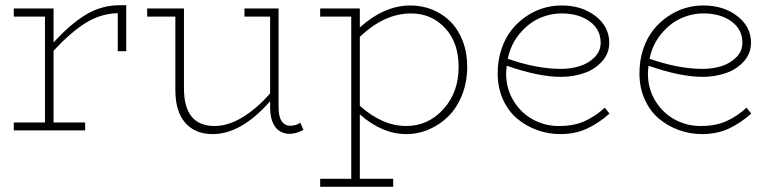

<svg xmlns="http://www.w3.org/2000/svg" viewBox="-20 -504 2980 742"><path d="M443.8 -483.9H467.8V-306.2H435.1V-453.1Q368.2 -451.2 310.8 -415.3Q253.4 -379.4 187 -308.1V-30.8H309.1V0H33.2V-30.8H153.8V-439.9H33.2V-471.2H187V-339.8Q251.5 -410.6 311.8 -447.3Q372.1 -483.9 443.8 -483.9Z M1140.6 -29.8 1152.8 -2Q1123.5 13.2 1100.1 13.2Q1063.5 13.2 1043.7 -13.7Q1023.9 -40.5 1023.9 -89.8V-112.8Q912.6 14.2 801.8 14.2Q733.9 14.2 695.8 -29.5Q657.7 -73.2 657.7 -155.8V-439.9H548.8V-471.2H690.9V-163.1Q690.9 -17.1 809.1 -17.1Q861.8 -17.1 917.2 -50.8Q972.7 -84.5 1023.9 -143.1V-439.9H924.8V-471.2H1056.6V-89.8Q1056.6 -53.2 1068.6 -35.6Q1080.6 -18.1 1101.1 -18.1Q1124.5 -18.1 1140.6 -29.8Z M1566.4 -482.9Q1611.3 -482.9 1651.4 -466.6Q1691.4 -450.2 1721.2 -420.2Q1751 -390.1 1768.3 -345.2Q1785.6 -300.3 1785.6 -246.1Q1785.6 -188.5 1766.4 -138.9Q1747.1 -89.4 1714.6 -56.4Q1682.1 -23.4 1639.4 -4.6Q1596.7 14.2 1550.3 14.2Q1457 14.2 1370.6 -62V187H1499.5V217.8H1217.3V187H1337.4V-439.9H1217.3V-471.2H1370.6V-397.9Q1465.3 -482.9 1566.4 -482.9ZM1550.3 -17.1Q1634.3 -17.1 1693.4 -82Q1752.4 -147 1752.4 -245.1Q1752.4 -340.3 1699 -396.7Q1645.5 -453.1 1566.4 -452.1Q1464.8 -451.2 1370.6 -361.8V-95.2Q1457.5 -17.1 1550.3 -17.1Z M2317.4 -87.9 2335.4 -64.9Q2293 -27.3 2247.8 -6.6Q2202.6 14.2 2145 14.2Q2099.1 14.2 2056.2 -1.2Q2013.2 -16.6 1978.8 -45.4Q1944.3 -74.2 1923.8 -119.6Q1903.3 -165 1903.3 -220.2Q1903.3 -271 1918 -314.5Q1932.6 -357.9 1957 -388.4Q1981.4 -418.9 2013.4 -440.7Q2045.4 -462.4 2080.1 -472.7Q2114.7 -482.9 2150.4 -482.9Q2228.5 -482.9 2281.5 -441.9Q2334.5 -400.9 2334.5 -338.9Q2334.5 -297.4 2306.6 -266.6Q2278.8 -235.8 2237.1 -221.4Q2195.3 -207 2147.5 -207Q2061.5 -207 1938.5 -250Q1936 -228 1936 -220.2Q1936 -159.7 1966.1 -112.1Q1996.1 -64.5 2043.7 -40Q2091.3 -15.6 2145 -17.1Q2199.2 -17.6 2239.7 -35.9Q2280.3 -54.2 2317.4 -87.9ZM2150.4 -452.1Q2105.5 -452.1 2063.2 -432.9Q2021 -413.6 1987.3 -372.8Q1953.6 -332 1942.4 -276.9Q2054.2 -237.8 2147.5 -237.8Q2186 -237.8 2220 -248.3Q2253.9 -258.8 2277.6 -282.5Q2301.3 -306.2 2301.3 -338.9Q2301.3 -390.1 2259 -421.1Q2216.8 -452.1 2150.4 -452.1Z M2865.2 -87.9 2883.3 -64.9Q2840.8 -27.3 2795.7 -6.6Q2750.5 14.2 2692.9 14.2Q2647 14.2 2604 -1.2Q2561 -16.6 2526.6 -45.4Q2492.2 -74.2 2471.7 -119.6Q2451.2 -165 2451.2 -220.2Q2451.2 -271 2465.8 -314.5Q2480.5 -357.9 2504.9 -388.4Q2529.3 -418.9 2561.3 -440.7Q2593.3 -462.4 2627.9 -472.7Q2662.6 -482.9 2698.2 -482.9Q2776.4 -482.9 2829.3 -441.9Q2882.3 -400.9 2882.3 -338.9Q2882.3 -297.4 2854.5 -266.6Q2826.7 -235.8 2784.9 -221.4Q2743.2 -207 2695.3 -207Q2609.4 -207 2486.3 -250Q2483.9 -228 2483.9 -220.2Q2483.9 -159.7 2513.9 -112.1Q2543.9 -64.5 2591.6 -40Q2639.2 -15.6 2692.9 -17.1Q2747.1 -17.6 2787.6 -35.9Q2828.1 -54.2 2865.2 -87.9ZM2698.2 -452.1Q2653.3 -452.1 2611.1 -432.9Q2568.8 -413.6 2535.2 -372.8Q2501.5 -332 2490.2 -276.9Q2602.1 -237.8 2695.3 -237.8Q2733.9 -237.8 2767.8 -248.3Q2801.8 -258.8 2825.4 -282.5Q2849.1 -306.2 2849.1 -338.9Q2849.1 -390.1 2806.9 -421.1Q2764.6 -452.1 2698.2 -452.1Z"/></svg>

Font: BioRhyme ExtraLight
Style: Regular
Weight: 275
Designer: Aoife Mooney
Foundry: Aoife Mooney Type
Version: Version 1.500;PS 001.500;hotconv 1.0.88;makeotf.lib2.5.64775